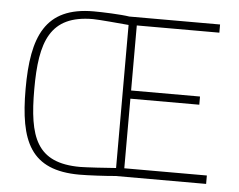

<svg xmlns="http://www.w3.org/2000/svg" viewBox="-51 -770 1046 841"><g transform="rotate(5 472.0 -350.0)"><path d="M884 1V-36H521V-342H824V-378H521V-664H884V-700H485C448 -706 365 -709 328 -709C114 -709 60 -575 60 -345C60 -115 112 9 328 9C365 9 444 5 486 1ZM328 -25C135 -25 98 -137 98 -347C98 -556 138 -675 328 -675C353 -675 450 -666 485 -663V-34C450 -31 350 -25 328 -25Z"/></g></svg>

Font: TitilliumText22L
Style: 1 wt
Weight: 100
Designer: Campivisivi
Foundry: Campivisivi
Version: 1.000